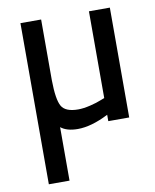

<svg xmlns="http://www.w3.org/2000/svg" viewBox="-83 -564 695 859"><g transform="rotate(-10 265.0 -134.0)"><path d="M69 232V-500H163V-224Q164 -136 181.5 -105.5Q199 -75 257 -75Q281 -75 312 -82.5Q343 -90 362 -98L380 -105V-499H475V0H380V-29Q302 11 240 11Q190 11 163 -11V232Z"/></g></svg>

Font: TitilliumText22L Lt
Style: Medium
Weight: 500
Designer: Campivisivi
Foundry: Campivisivi
Version: 1.000